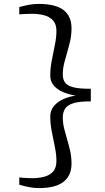

<svg xmlns="http://www.w3.org/2000/svg" viewBox="-20 -824 534 980"><path d="M179 136Q153 136 129.2 131.2Q105.5 126.5 78.5 119V81.5Q82 82.5 96.2 83.5Q110.5 84.5 125.5 85Q140.5 85.5 145 85.5Q176 85.5 204.2 78.5Q232.5 71.5 250.2 52.5Q268 33.5 268 -3Q268 -35.5 260 -74.2Q252 -113 244.2 -153Q236.5 -193 236.5 -229Q236.5 -260.5 255.2 -282.8Q274 -305 303.8 -318.2Q333.5 -331.5 366.5 -336Q333.5 -341 303.8 -353.2Q274 -365.5 255.2 -386.5Q236.5 -407.5 236.5 -439Q236.5 -475 244.2 -515.2Q252 -555.5 260 -594.5Q268 -633.5 268 -666Q268 -701.5 250 -720.5Q232 -739.5 203.8 -746.5Q175.5 -753.5 145 -753.5Q141.5 -753.5 126.5 -753.2Q111.5 -753 96.8 -752.2Q82 -751.5 78.5 -750.5V-788Q106 -795.5 129 -799.8Q152 -804 178 -804Q264 -804 304.5 -772.5Q345 -741 345 -680Q345 -645 338 -614.5Q331 -584 322.5 -555.8Q314 -527.5 307.2 -500Q300.5 -472.5 300.5 -444Q300.5 -419 312 -402.8Q323.5 -386.5 354.5 -378.5Q385.5 -370.5 443.5 -371V-306.5Q385.5 -307 354.5 -297.2Q323.5 -287.5 312 -268.8Q300.5 -250 300.5 -225Q300.5 -196.5 307.2 -169Q314 -141.5 322.5 -113.2Q331 -85 338 -54.2Q345 -23.5 345 12Q345 72 304.2 104Q263.5 136 179 136Z"/></svg>

Font: Merriweather 36pt Light
Style: Regular
Weight: 300
Designer: Eben Sorkin
Foundry: Eben Sorkin
Version: Version 2.100